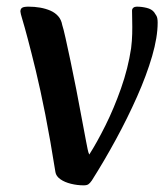

<svg xmlns="http://www.w3.org/2000/svg" viewBox="-20 -544 503 577"><path d="M231.4 13Q212.3 13 193.3 8.3Q174.3 3.7 161.4 -5.4Q148.6 -14.5 146.6 -26.6Q131.2 -123.8 116.2 -199.8Q101.1 -275.9 87.5 -332.2Q73.8 -388.4 63.7 -426.3Q53.7 -464.2 47.5 -484.5Q41.3 -504.7 41.3 -509.4Q41.3 -517.2 46.4 -520.6Q51.5 -524 65.6 -524Q83.6 -524 100.6 -521.1Q117.5 -518.1 131.6 -512Q145.7 -505.8 155 -495.2Q164.3 -484.6 167 -468.9Q170.5 -458.7 177 -429.5Q183.5 -400.2 192 -360.1Q200.5 -319.9 209.1 -275.9Q217.7 -232 225.2 -190.9Q232.7 -149.9 238.7 -119.2Q241.4 -105.8 243.4 -95.4Q245.4 -85.1 248.3 -79.6Q271 -115.1 296.7 -166.6Q322.4 -218.1 343.7 -278.5Q365 -338.9 374 -398.9Q376.8 -421.3 377.3 -442.3Q377.8 -463.4 377.3 -481.4Q376.8 -499.5 376.8 -512Q376.8 -517.5 380.8 -520.8Q384.8 -524 391 -524Q406 -524 420.9 -520.3Q435.7 -516.7 443.2 -507.3Q446.1 -503.1 450 -496.7Q453.8 -490.3 453.8 -476Q453.8 -432.5 437.2 -375.3Q420.5 -318 392 -253.7Q363.5 -189.5 328.3 -124.8Q293.2 -60.2 255.8 -1.3Q250.4 6.5 245.7 9.7Q241.1 13 231.4 13Z"/></svg>

Font: Briem Hand Thin
Style: Regular
Weight: 100
Designer: Gunnlaugur SE Briem, Eben Sorkin
Foundry: Sorkin Type Co.
Version: Version 1.003